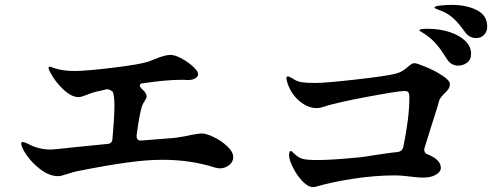

<svg xmlns="http://www.w3.org/2000/svg" viewBox="-20 -839 2040 787"><path d="M936 -195Q936 -175 919 -162Q902 -149 881 -149Q871 -149 862 -152Q762 -184 647 -184Q583 -184 510 -174Q426 -163 300 -138Q283 -135 250 -124Q229 -117 219 -117Q183 -117 148 -143Q113 -169 90 -202Q67 -235 67 -251Q67 -257 73 -257Q81 -257 100 -247Q140 -226 189 -226Q200 -226 290 -236L420 -249Q440 -250 441 -270Q449 -358 449 -405Q449 -446 443 -461Q443 -463 434 -468.5Q425 -474 417 -473L387 -466Q361 -461 335 -450Q313 -441 302 -441Q273 -441 240 -472Q207 -503 189 -537Q179 -554 179 -561Q179 -566 184 -566Q186 -566 199 -561Q234 -548 286 -548Q332 -548 443.5 -561.5Q555 -575 590 -587Q610 -595 615 -597Q657 -614 678 -614Q697 -614 724 -599.5Q751 -585 771.5 -566Q792 -547 792 -535Q792 -525 780.5 -518Q769 -511 751 -511L727 -512Q663 -512 568 -498Q553 -497 553 -489Q553 -483 563 -473Q581 -458 581 -443Q581 -437 573.5 -426Q566 -415 562 -404Q552 -374 540 -285V-281Q540 -261 561 -263L598 -266Q642 -270 673 -272Q699 -273 741 -281L764 -286Q798 -292 806 -292Q826 -292 857.5 -276.5Q889 -261 912.5 -238.5Q936 -216 936 -195Z M1977 -730Q1977 -709 1964 -696Q1951 -683 1932 -683Q1903 -683 1885 -709Q1860 -744 1840 -762.5Q1820 -781 1795 -792Q1785 -796 1773 -800.5Q1761 -805 1761 -808Q1761 -814 1786.5 -816.5Q1812 -819 1831 -819Q1892 -819 1934.5 -797.5Q1977 -776 1977 -730ZM1911 -619Q1911 -594 1894.5 -582Q1878 -570 1858 -570Q1828 -570 1810 -600Q1789 -634 1769.5 -657Q1750 -680 1722 -699Q1713 -705 1706 -709Q1699 -713 1699 -715Q1699 -721 1732 -721Q1784 -721 1825 -707Q1866 -693 1888.5 -670Q1911 -647 1911 -619ZM1824 -495Q1824 -483 1818 -474Q1812 -465 1800 -454Q1783 -437 1780 -426Q1777 -412 1764.5 -374Q1752 -336 1747 -319L1720 -232Q1719 -229 1719 -224Q1719 -211 1734 -206Q1787 -184 1787 -151Q1787 -135 1767 -123Q1747 -111 1713 -111Q1703 -111 1693 -112Q1683 -113 1673 -114Q1629 -120 1596 -120Q1520 -120 1432 -107Q1344 -94 1272 -73Q1269 -72 1264 -72Q1243 -72 1220 -96Q1197 -120 1181 -152Q1165 -184 1165 -202Q1165 -220 1171 -220Q1175 -220 1179 -216Q1201 -193 1219.5 -188Q1238 -183 1280 -183Q1339 -183 1441 -193Q1458 -194 1483 -198Q1508 -202 1521 -204Q1536 -206 1558.5 -209.5Q1581 -213 1611 -216Q1629 -219 1633 -236Q1658 -356 1658 -440Q1658 -453 1654.5 -459.5Q1651 -466 1637 -466Q1613 -466 1484.5 -442Q1356 -418 1302 -400Q1291 -396 1278 -396Q1241 -396 1206.5 -425.5Q1172 -455 1158 -500Q1154 -511 1154 -518Q1154 -526 1160 -526Q1165 -526 1178 -518Q1197 -505 1216 -502Q1235 -499 1273 -499Q1315 -499 1438.5 -513Q1562 -527 1597 -536Q1618 -541 1630 -548.5Q1642 -556 1654 -567Q1660 -572 1666 -576Q1672 -580 1679 -580Q1689 -580 1726 -564.5Q1763 -549 1793.5 -529Q1824 -509 1824 -495Z"/></svg>

Font: Shippori Mincho B1 ExtraBold
Style: Regular
Weight: 800
Designer: FONTDASU
Foundry: FONTDASU / Google Inc. / but / Adobe
Version: Version 3.110; ttfautohint (v1.8.3)